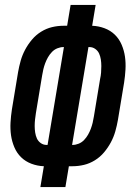

<svg xmlns="http://www.w3.org/2000/svg" viewBox="-20 -755 540 775"><path d="M143 0 157 -84Q131 -85 107 -94Q83 -103 65.5 -120Q48 -137 38 -160.5Q28 -184 24.5 -209Q21 -234 22.5 -260.5Q24 -287 28 -313L53 -464Q57 -487 63.5 -510Q70 -533 81.5 -554.5Q93 -576 109 -595Q125 -614 146 -627Q167 -640 190 -645.5Q213 -651 236 -651H251L265 -735H366L352 -651Q378 -650 402 -641Q426 -632 443.5 -615Q461 -598 471 -574.5Q481 -551 484.5 -526Q488 -501 486.5 -474.5Q485 -448 481 -422L456 -271Q452 -248 445.5 -225Q439 -202 427.5 -180.5Q416 -159 400 -140Q384 -121 363 -108Q342 -95 319 -89.5Q296 -84 273 -84H258L244 0ZM168 -170H172L238 -565H236Q224 -565 211.5 -560Q199 -555 189.5 -545Q180 -535 173.5 -523.5Q167 -512 162.5 -500Q158 -488 155 -475.5Q152 -463 150 -450L125 -299Q123 -286 121.5 -273Q120 -260 120 -246.5Q120 -233 122 -220Q124 -207 129 -196Q134 -185 144.5 -177.5Q155 -170 168 -170ZM271 -170H273Q285 -170 297.5 -175Q310 -180 319.5 -190Q329 -200 335.5 -211.5Q342 -223 346.5 -235Q351 -247 354 -259.5Q357 -272 359 -285L384 -436Q387 -449 388 -462Q389 -475 389 -488.5Q389 -502 387 -515Q385 -528 380 -539Q375 -550 364.5 -557.5Q354 -565 341 -565H337Z"/></svg>

Font: Iosevka Curly Semibold Oblique
Style: Regular
Weight: 600
Italic angle: -9°
Monospace: yes
Designer: Belleve Invis
Foundry: Belleve Invis
Version: Version 11.1.0; ttfautohint (v1.8.3)